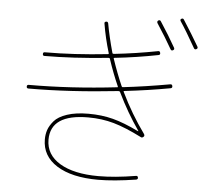

<svg xmlns="http://www.w3.org/2000/svg" viewBox="-59 -906 1117 1019"><g transform="rotate(5 500.0 -396.0)"><path d="M823.2 -673.8Q790 -732.4 742.2 -805.7Q737.3 -814.5 745.1 -820.3Q753.9 -825.2 758.8 -817.4Q805.7 -746.1 840.8 -683.6Q845.7 -674.8 836.9 -669.9Q828.1 -665 823.2 -673.8ZM946.3 -690.4Q896.5 -778.3 864.3 -826.2Q858.4 -835 866.2 -839.8Q875 -844.7 879.9 -836.9Q927.7 -762.7 963.9 -700.2Q968.8 -691.4 960 -686.5Q951.2 -681.6 946.3 -690.4ZM89.8 -400.4Q80.1 -400.4 80.1 -410.2Q80.1 -419.9 89.8 -419.9Q312.5 -419.9 558.6 -448.2Q563.5 -448.2 561.5 -453.1Q532.2 -518.6 506.8 -595.7Q505.9 -599.6 500 -599.6Q306.6 -580.1 159.2 -580.1Q150.4 -580.1 150.4 -589.8Q150.4 -599.6 159.2 -599.6Q314.5 -599.6 494.1 -619.1Q500 -619.1 498 -625Q474.6 -702.1 461.9 -779.3Q460 -788.1 469.7 -790Q478.5 -792 481.4 -782.2Q493.2 -714.8 517.6 -627Q518.6 -623 525.4 -623Q642.6 -635.7 758.8 -658.2Q767.6 -660.2 770 -649.9Q772.5 -639.6 762.7 -637.7Q648.4 -615.2 531.2 -602.5Q525.4 -602.5 527.3 -597.7Q553.7 -519.5 582 -455.1Q584 -451.2 587.9 -451.2Q706.1 -464.8 837.9 -488.3Q847.7 -490.2 849.6 -480Q851.6 -469.7 841.8 -467.8Q724.6 -446.3 596.7 -431.6Q592.8 -431.6 595.7 -425.8Q650.4 -312.5 721.7 -213.9Q727.5 -205.1 721.7 -199.2Q713.9 -191.4 707 -195.3Q620.1 -239.3 556.6 -257.3Q493.2 -275.4 419.9 -275.4Q219.7 -275.4 219.7 -139.6Q219.7 -59.6 294.4 -14.6Q369.1 30.3 500 30.3Q587.9 30.3 699.2 11.7Q708 9.8 710 19.5Q711.9 28.3 702.1 31.2Q583 49.8 500 49.8Q359.4 49.8 279.8 -0.5Q200.2 -50.8 200.2 -139.6Q200.2 -166 208 -189.5Q215.8 -212.9 237.3 -238.3Q258.8 -263.7 305.7 -279.3Q352.5 -294.9 419.9 -294.9Q490.2 -294.9 550.3 -279.3Q610.4 -263.7 688.5 -225.6H690.4V-227.5Q627 -318.4 576.2 -423.8Q574.2 -428.7 567.4 -428.7Q307.6 -400.4 89.8 -400.4Z"/></g></svg>

Font: Rounded-X Mgen+ 2m thin
Style: Regular
Weight: 100
Designer: [Source Han Sans]
Ryoko NISHIZUKA  (kana & ideographs); Paul D. Hunt (Latin, Greek & Cyrillic); Wenlong ZHANG  (bopomofo
Version: Version 1.059.20150602